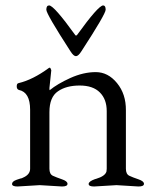

<svg xmlns="http://www.w3.org/2000/svg" viewBox="-20 -677 567 700"><path d="M236.8 -490.2Q148.9 -626 148.9 -641.6Q148.9 -657.2 159.2 -657.2Q176.8 -656.7 253.9 -549.8Q256.8 -544.9 261.2 -549.8Q338.4 -656.7 356 -657.2Q365.2 -657.2 365.2 -641.6Q365.2 -626 276.9 -490.2Q265.6 -472.2 256.8 -472.2Q248 -472.2 236.8 -490.2ZM326.2 -23.9Q327.1 -23.9 330.1 -24.9Q363.3 -34.7 368.2 -51.8Q369.1 -56.6 369.1 -62V-272Q369.1 -314.9 344.2 -339.8Q319.3 -365.2 270.5 -365.2Q221.7 -365.2 191.4 -344.2Q160.2 -323.2 160.2 -268.1V-62Q160.2 -42 172.9 -36.1Q185.5 -30.3 205.6 -23.4Q226.1 -16.6 226.1 -6.8Q226.1 2.9 206.1 2.9L125 -2L43.9 2.9Q23.9 2.9 23.9 -6.3Q23.9 -15.6 40.5 -21.5Q57.1 -27.3 59.6 -27.3Q62 -28.3 69.8 -32.2Q89.8 -43 89.8 -62V-276.9Q89.8 -340.8 48.8 -349.1Q41 -351.6 41 -362.3Q41 -373 47.9 -374Q99.6 -386.2 158.2 -429.2Q159.2 -430.2 161.6 -430.2Q164.1 -430.2 167 -420.9L160.2 -356Q160.2 -349.1 161.1 -348.1Q189 -371.1 236.3 -392.6Q284.2 -414.1 329.1 -414.1Q374 -414.1 406.7 -374Q439.5 -334 439 -274.9V-62Q439 -42 451.7 -36.1Q463.9 -30.3 484.4 -23.4Q504.9 -16.6 504.9 -6.8Q504.9 2.9 484.9 2.9L404.8 -2L323.2 2.9Q303.2 2.9 303.2 -6.3Q303.2 -15.6 326.2 -23.9Z"/></svg>

Font: EBGaramond
Style: Regular
Weight: 400
Version: Version 000.012g